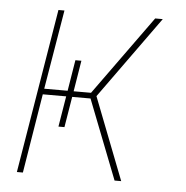

<svg xmlns="http://www.w3.org/2000/svg" viewBox="-43 -562 587 605"><g transform="rotate(5 250.0 -260.0)"><path d="M341 0 243 -251H185L169 -154H150L166 -251H92L51 0H32L118 -520H137L95 -269H169L185 -367H204L188 -269H243L424 -520H448L261 -260L362 0Z"/></g></svg>

Font: Iosevka Term Curly Thin
Style: Italic
Weight: 100
Italic angle: -9°
Designer: Belleve Invis
Foundry: Belleve Invis
Version: Version 32.3.0